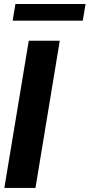

<svg xmlns="http://www.w3.org/2000/svg" viewBox="-20 -929 443 949"><path d="M275.4 -727.5 155.3 0H1.5L122.1 -727.5ZM402.8 -909.2 389.2 -826.7H42.5L56.2 -909.2Z"/></svg>

Font: Inter Tight
Style: Bold Italic
Weight: 700
Italic angle: -9.39999°
Designer: Rasmus Andersson
Foundry: rsms
Version: Version 3.004